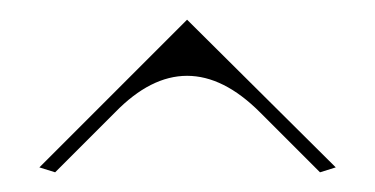

<svg xmlns="http://www.w3.org/2000/svg" viewBox="-20 -680 381 195"><path d="M20 -510 170 -660 321 -510 305 -505 244 -566Q207 -603 170 -603Q133 -603 97 -566L36 -505Z"/></svg>

Font: kawoszeh
Style: Medium
Weight: 500
Version: Version 000.030